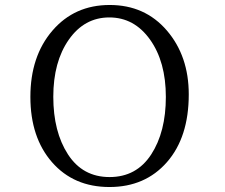

<svg xmlns="http://www.w3.org/2000/svg" viewBox="-20 -738 905 771"><path d="M738 -359Q738 -187 650.5 -87Q563 13 419.5 13Q276 13 189 -86.5Q102 -186 102 -349Q102 -512 190.5 -615Q279 -718 420.5 -718Q562 -718 650 -615.5Q738 -513 738 -359ZM253 -118Q312 -27 420 -27Q528 -27 587 -117.5Q646 -208 646 -349Q646 -490 582.5 -579Q519 -668 419 -668Q319 -668 256.5 -579Q194 -490 194 -349.5Q194 -209 253 -118Z"/></svg>

Font: Sofia
Style: Regular
Weight: 400
Designer: Paula Nazal and Daniel Hernndez
Foundry: Paula Nazal, Daniel Hernndez
Version: Version 1.001